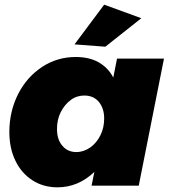

<svg xmlns="http://www.w3.org/2000/svg" viewBox="-20 -795 758 822"><path d="M119 -23C150 -3 186 7 226 7C285 7 338 -15 384 -59L372 0H574L682 -544H481L465 -463C450 -492 428 -514 401 -529C374 -544 341 -551 304 -551C252 -551 204 -537 161 -509C117 -480 83 -442 58 -393C33 -344 20 -289 20 -230C20 -183 29 -142 46 -107C63 -71 88 -43 119 -23ZM367 -164C348 -151 328 -144 307 -144C282 -144 262 -153 247 -171C232 -188 224 -212 224 -243C224 -269 229 -293 240 -315C251 -336 265 -354 283 -367C300 -380 320 -386 341 -386C367 -386 388 -377 403 -359C418 -341 426 -317 426 -288C426 -262 421 -238 410 -216C399 -194 385 -177 367 -164ZM426 -775 299 -605 431 -595 585 -717Z"/></svg>

Font: Argentum Sans ExtraBold
Style: Italic
Weight: 800
Italic angle: -11.3°
Designer: Julieta Ulanovsky
Foundry: Julieta Ulanovsky
Version: Version 5.001;February 15, 2019;FontCreator 11.5.0.2425 64-b